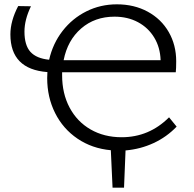

<svg xmlns="http://www.w3.org/2000/svg" viewBox="-20 -687 894 887"><path d="M492 7Q405 -1 338 -46.5Q271 -92 234.5 -165Q198 -238 198 -326Q198 -345 199 -354Q28 -367 28 -528Q28 -590 64 -659L123 -658Q93 -596 93 -541Q93 -478 120.5 -447.5Q148 -417 207 -411Q224 -486 269 -544Q314 -602 379 -634.5Q444 -667 520 -667Q600 -667 662.5 -633Q725 -599 759.5 -539Q794 -479 794 -404Q794 -370 792 -353H267V-339Q267 -255 301.5 -190Q336 -125 398.5 -89Q461 -53 542 -53Q669 -53 761 -145L796 -102Q750 -54 689.5 -26Q629 2 560 8L553 180H500ZM722 -409Q720 -468 692.5 -513.5Q665 -559 617.5 -584.5Q570 -610 509 -610Q418 -610 355 -555.5Q292 -501 274 -409Z"/></svg>

Font: LXGW Bright TC
Style: Regular
Weight: 400
Designer: Christian Thalmann (Catharsis Fonts)
Foundry: LXGW / Christian Thalmann (Catharsis Fonts) / Fontworks Inc.
Version: Version 5.501